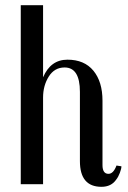

<svg xmlns="http://www.w3.org/2000/svg" viewBox="-20 -710 493 740"><path d="M398 -40Q417 -40 429 -72L448 -69Q448 -60 442 -44Q436 -28 428 -18Q409 10 371 10Q288 10 288 -89V-356Q288 -450 229 -450Q190 -450 168 -415Q146 -380 146 -334V0H60V-690H146V-412Q175 -480 240 -480Q305 -480 340 -437.5Q375 -395 375 -322V-74Q375 -40 398 -40Z"/></svg>

Font: Trochut
Style: Regular
Weight: 400
Designer: Andreu Balius
Foundry: Andreu Balius
Version: Version 1.001